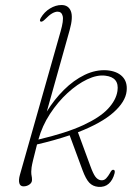

<svg xmlns="http://www.w3.org/2000/svg" viewBox="-20 -737 542 765"><path d="M221.5 -612Q234 -655.5 229.8 -673Q225.5 -690.5 209.5 -690.5Q200 -690.5 188 -683.8Q176 -677 159.5 -660Q148 -648.5 142 -651Q136 -653.5 142.5 -665.5Q156.5 -689.5 179.2 -703.2Q202 -717 225 -717Q252.5 -717 262.2 -692.8Q272 -668.5 257.5 -617L166.5 -292.5Q196 -340.5 234.8 -379Q273.5 -417.5 317.5 -438.8Q361.5 -460 406 -457Q446.5 -453.5 467.5 -432Q488.5 -410.5 484.5 -374Q480 -331.5 432.2 -289Q384.5 -246.5 290.5 -210L340 -75.5Q351 -45 360 -33Q369 -21 381 -19Q394 -17 402.8 -26.2Q411.5 -35.5 417.5 -46.5Q422.5 -56 425.5 -58.5Q428.5 -61 432 -60.5Q439.5 -59.5 436.5 -46.5Q429.5 -19.5 413.2 -5Q397 9.5 371.5 7.5Q349.5 5.5 335.8 -9Q322 -23.5 309 -58.5L257.5 -198Q198.5 -178 127.5 -161.5Q117 -120.5 112 -99.8Q107 -79 105.8 -69.8Q104.5 -60.5 104.5 -53Q104.5 -42 106 -36Q107.5 -30 107.5 -20Q107.5 -9 97.2 -1.8Q87 5.5 73.5 5.5Q60.5 5.5 57 -7.2Q53.5 -20 59.5 -41ZM399.5 -435.5Q367 -439.5 327.5 -420.8Q288 -402 249.2 -366.5Q210.5 -331 179.2 -283.2Q148 -235.5 133 -181Q243.5 -207 310.8 -238Q378 -269 410.2 -303.5Q442.5 -338 448 -374.5Q456 -429 399.5 -435.5Z"/></svg>

Font: Fraunces 9pt Thin
Style: Italic
Weight: 100
Italic angle: -16°
Version: Version 1.000;[b76b70a41]